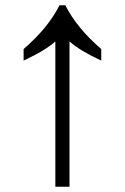

<svg xmlns="http://www.w3.org/2000/svg" viewBox="-20 -712 476 732"><path d="M191 0V-554Q152 -519 70 -481V-525Q163 -605 207 -692H229Q273 -605 366 -525V-481Q284 -519 245 -554V0Z"/></svg>

Font: uguzrati25
Style: Book
Weight: 400
Designer: Jelle Bosma - Monotype Design Team, Universal Thirst
Foundry: Monotype Imaging Inc.
Version: Version 2.106